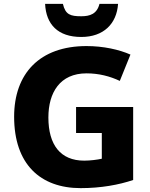

<svg xmlns="http://www.w3.org/2000/svg" viewBox="-20 -962 777 992"><path d="M590 -942H494C481 -890 445 -878 400 -878C344 -878 318 -886 305 -942H213C218 -836 279 -771 400 -771C515 -771 583 -839 590 -942ZM373 -409V-275H506V-142C485 -137 446 -132 415 -132C292 -132 230 -214 230 -355C230 -484 290 -583 427 -583C491 -583 548 -568 599 -544L654 -680C595 -706 514 -724 427 -724C185 -724 53 -582 53 -359C53 -114 188 10 397 10C501 10 594 -7 668 -32V-409Z"/></svg>

Font: Noto Sans Thai Looped ExtraBold
Style: Regular
Weight: 800
Designer: Cadson Demak Team
Foundry: Cadson Demak Co., Ltd.
Version: Version 1.001